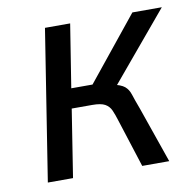

<svg xmlns="http://www.w3.org/2000/svg" viewBox="-62 -560 635 623"><g transform="rotate(-10 255.0 -248.0)"><path d="M47 0 125 -496H208L175 -288H245L413 -496H510L309 -256L306 -277Q336 -271 348 -261Q360 -251 365.5 -233.5Q371 -216 383 -184L447 0H358L308 -156Q301 -179 294.5 -193.5Q288 -208 274.5 -215.5Q261 -223 233 -223H165L130 0Z"/></g></svg>

Font: Nunito Sans 7pt Condensed
Style: Italic
Weight: 400
Width: 3
Italic angle: -9°
Designer: Vernon Adams
Foundry: Vernon Adams
Version: Version 3.101;gftools[0.9.27]